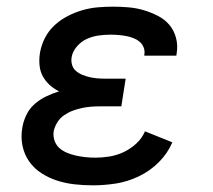

<svg xmlns="http://www.w3.org/2000/svg" viewBox="-20 -548 640 576"><path d="M259 8Q231 8 204 5Q177 2 152 -6Q127 -14 105 -28Q83 -42 68 -63Q53 -84 47.5 -110.5Q42 -137 47 -165Q50 -184 59 -203Q68 -222 84 -236Q100 -250 119 -259Q138 -268 157 -274Q141 -282 128.5 -293.5Q116 -305 108 -320Q100 -335 98.5 -353.5Q97 -372 100 -390Q104 -413 115 -434.5Q126 -456 144 -472.5Q162 -489 183.5 -500Q205 -511 227.5 -517.5Q250 -524 273 -526Q296 -528 319 -528Q342 -528 365.5 -526Q389 -524 411 -517.5Q433 -511 453.5 -500.5Q474 -490 488 -473.5Q502 -457 508 -434.5Q514 -412 510 -388L509 -381H413V-384Q415 -395 411 -405.5Q407 -416 398.5 -423Q390 -430 379.5 -434Q369 -438 358 -440Q347 -442 335 -443Q323 -444 312 -444Q294 -444 276 -441.5Q258 -439 241 -431.5Q224 -424 211 -409Q198 -394 195 -377Q193 -365 196 -354Q199 -343 207.5 -335.5Q216 -328 227 -323.5Q238 -319 249 -316.5Q260 -314 271.5 -313Q283 -312 295 -312H357L344 -229H282Q268 -229 254 -228Q240 -227 226 -224Q212 -221 198.5 -216Q185 -211 172.5 -202.5Q160 -194 152 -181Q144 -168 141 -154Q139 -140 143.5 -126.5Q148 -113 158 -104Q168 -95 181.5 -89.5Q195 -84 209 -81Q223 -78 237 -76.5Q251 -75 266 -75Q287 -75 308.5 -78.5Q330 -82 350.5 -91.5Q371 -101 388.5 -117Q406 -133 415 -154L497 -121Q483 -88 456.5 -61.5Q430 -35 396.5 -19Q363 -3 328 2.5Q293 8 259 8Z"/></svg>

Font: Iosevka HT Medium Extended
Style: Italic
Weight: 500
Width: 7
Italic angle: -9°
Monospace: yes
Designer: Belleve Invis
Foundry: Belleve Invis
Version: Version 32.3.0; ttfautohint (v1.8.4)